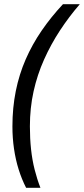

<svg xmlns="http://www.w3.org/2000/svg" viewBox="-20 -734 399 912"><path d="M104 158Q83 117 68.5 70.5Q54 24 46.5 -27.5Q39 -79 39 -133Q39 -222 55 -301.5Q71 -381 102 -452Q133 -523 177.5 -588Q222 -653 279 -714H359Q308 -655 265 -589.5Q222 -524 189.5 -451.5Q157 -379 139.5 -300Q122 -221 122 -134Q122 -76 127.5 -25Q133 26 144.5 71.5Q156 117 172 158Z"/></svg>

Font: Noto Sans Display
Style: Italic
Weight: 400
Italic angle: -12°
Designer: Monotype Design Team
Foundry: Monotype Imaging Inc.
Version: Version 2.003